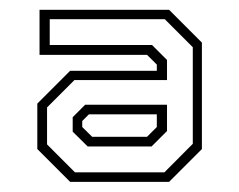

<svg xmlns="http://www.w3.org/2000/svg" viewBox="-20 -726 482 388"><path d="M121.7 -358.5 55.4 -424.8V-516.6L121.7 -582.9H296.9V-595.5L277.2 -615.1H59.9V-706.2H321.7L388 -639.9V-424.8L321.7 -358.5ZM157.2 -430 126.9 -459.9V-489.2L152 -514.3H317.5V-461.2L286.3 -430ZM131.4 -377.8H312.3L369.6 -435.4V-630.6L313 -687.2H80.5V-635.1H287.2L317.5 -604.8V-564.2H130.4L75.1 -508.9V-434.2ZM166.2 -449.6H277.2L296.9 -469.3V-495H159.7L146.2 -481.5V-469.3Z"/></svg>

Font: Tourney Light
Style: Regular
Weight: 300
Version: Version 1.015